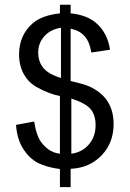

<svg xmlns="http://www.w3.org/2000/svg" viewBox="-20 -709 548 807"><path d="M231.9 77.6H276.9V0.5Q356.4 -2.9 407.2 -56.2Q457.5 -108.4 457.5 -188Q457.5 -300.8 353 -346.7Q335 -355 276.9 -368.7V-588.4Q314 -581.1 335.4 -557.1Q356.9 -533.2 363.8 -488.3L442.4 -500Q432.1 -571.8 382.3 -613.8Q344.2 -646 276.9 -652.8V-689H231.9V-652.8Q156.2 -644.5 117.7 -611.3Q60.1 -561 60.1 -480Q60.1 -434.1 79.8 -397.9Q99.6 -361.8 136.2 -341.8Q185.5 -314.5 231.9 -305.2V-63Q188 -67.4 155.3 -108.4Q133.3 -136.2 123.5 -198.2L47.4 -184.1Q51.3 -124.5 77.4 -83.7Q103.5 -43 139.2 -24.4Q175.8 -5.9 231.9 1.5ZM236.3 -592.3V-381.3Q184.1 -397 162.4 -423.3Q140.6 -449.7 140.6 -488.8Q140.6 -527.8 166.3 -556.6Q191.9 -585.4 236.3 -592.3ZM279.8 -63V-294.9Q340.8 -274.9 361.3 -249.8Q381.8 -224.6 381.8 -183.1Q381.8 -134.3 353 -101.3Q324.2 -68.4 279.8 -63Z"/></svg>

Font: Eeyek
Style: Regular
Weight: 400
Designer: Pravabati Chingangbam and Tabish
Foundry: SIL International
Version: Version 2.000